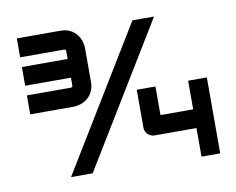

<svg xmlns="http://www.w3.org/2000/svg" viewBox="-73 -763 1030 839"><g transform="rotate(-10 442.0 -343.5)"><path d="M337 -576C337 -611 312 -668 245 -668H51V-584H245C251 -584 254 -582 254 -575V-541H51V-458H254V-424C254 -417 252 -415 244 -415H51V-331H245C280 -331 337 -356 337 -424ZM562 -658 179 -30H275L658 -658ZM839 -356H756V-229H611V-356H528V-188C528 -165 547 -146 570 -146H756V-19H839Z"/></g></svg>

Font: Bruno Ace
Style: Regular
Weight: 400
Designer: Astigmatic (AOETI)
Foundry: Astigmatic (AOETI)
Version: Version 1.000